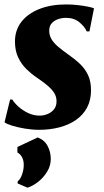

<svg xmlns="http://www.w3.org/2000/svg" viewBox="-24 -575 471 866"><path d="M379.5 -433.5H367Q359 -453.5 334.8 -474Q310.5 -494.5 274 -494.5Q254.5 -494.5 237 -488.2Q219.5 -482 208.8 -469.5Q198 -457 198 -436.5Q198 -416 208.2 -398.5Q218.5 -381 238.2 -364.2Q258 -347.5 285.5 -328Q314.5 -308 337.2 -286.2Q360 -264.5 373.2 -236.2Q386.5 -208 386.5 -168Q386.5 -123.5 368.8 -90Q351 -56.5 319 -34.2Q287 -12 244.5 -0.8Q202 10.5 153 10.5Q121 10.5 88.2 5Q55.5 -0.5 30.5 -8.2Q5.5 -16 -3.5 -23.5L21.5 -126H31.5Q40.5 -111 59 -94.2Q77.5 -77.5 102.2 -65.5Q127 -53.5 155 -53.5Q173.5 -53.5 191 -60.8Q208.5 -68 219.8 -82.2Q231 -96.5 231 -118Q231 -139 220.5 -155.8Q210 -172.5 190.2 -189.2Q170.5 -206 142 -225Q117.5 -241.5 95 -263.5Q72.5 -285.5 58 -316Q43.5 -346.5 43.5 -388Q43.5 -438.5 72.2 -476Q101 -513.5 153 -534.2Q205 -555 275 -555Q301 -555 327 -552Q353 -549 372.8 -545Q392.5 -541 400 -537.5ZM100 271.5 55.5 252.5 56 242.5Q68 234 76 210.5Q84 187 83 164Q82.5 149 75.8 135Q69 121 54.5 112.5V88L146 45Q176 56 190.5 83Q205 110 205 142Q205 173 188.2 200Q171.5 227 147.2 245.8Q123 264.5 100 271.5Z"/></svg>

Font: Merriweather 48pt Black
Style: Italic
Weight: 900
Italic angle: -7.8°
Version: Version 2.101